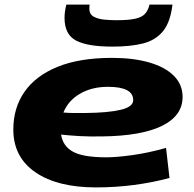

<svg xmlns="http://www.w3.org/2000/svg" viewBox="-20 -806 843 836"><path d="M718 -31Q643 -11 562.5 -0.5Q482 10 398 10Q230 10 134 -56Q38 -122 38 -242Q38 -336 86.5 -406Q135 -476 230.5 -515Q326 -554 468 -554Q561 -554 630 -534Q699 -514 737 -476Q775 -438 775 -384Q775 -302 685.5 -258Q596 -214 424 -212Q370 -211 326 -213.5Q282 -216 246 -220Q254 -169 298.5 -145Q343 -121 443 -121Q486 -121 555.5 -130.5Q625 -140 703 -162ZM450 -428Q380 -428 328.5 -398Q277 -368 256 -316Q278 -314 302 -314Q326 -314 352 -314Q452 -315 506 -328Q560 -341 560 -370Q560 -428 450 -428ZM470 -603Q361 -603 311 -629.5Q261 -656 261 -728Q261 -756 269 -786H370Q369 -775 369 -768Q369 -744 388 -733.5Q407 -723 434.5 -720.5Q462 -718 486 -718Q540 -718 569 -724.5Q598 -731 611.5 -746Q625 -761 631 -786H731Q722 -710 690 -670.5Q658 -631 603.5 -617Q549 -603 470 -603Z"/></svg>

Font: Georama ExtraExtended
Style: Bold Italic
Weight: 700
Width: 8
Italic angle: -9°
Designer: Jean-Baptiste Levee
Foundry: Production Type
Version: Version 1.000